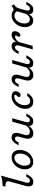

<svg xmlns="http://www.w3.org/2000/svg" viewBox="1574 -2254 694 3881"><g transform="rotate(-90 1920.5 -314.0)"><path d="M120.2 -206.5 188.7 -454Q200 -492.7 194.8 -513.7Q189.5 -534.7 163.7 -542.7Q137.9 -550.8 87.1 -550.8L103.2 -608.1Q170.2 -609.7 221.4 -617.7Q272.6 -625.8 311.3 -641.1L190.3 -206.5ZM171.8 -139.5Q161.3 -100.8 170.2 -78.6Q179 -56.5 208.1 -56.5Q229 -56.5 244 -68.1Q258.9 -79.8 271 -100L287.9 -129H343.5L324.2 -94.4Q303.2 -56.5 281.9 -32.7Q260.5 -8.9 237.1 2Q213.7 12.9 184.7 12.9Q146 12.9 123 -5.2Q100 -23.4 94.4 -58.5Q88.7 -93.5 102.4 -143.5L120.2 -206.5H190.3Z M587.9 11.3Q516.9 11.3 477.4 -33.1Q437.9 -77.4 437.9 -155.6Q437.9 -211.3 456.9 -260.1Q475.8 -308.9 509.3 -346Q542.7 -383.1 586.3 -404.4Q629.8 -425.8 679 -425.8Q749.2 -425.8 789.5 -381.5Q829.8 -337.1 829.8 -258.1Q829.8 -203.2 810.9 -154.4Q791.9 -105.6 758.5 -68.5Q725 -31.5 681 -10.1Q637.1 11.3 587.9 11.3ZM598.4 -45.2Q623.4 -45.2 646.4 -56.5Q669.4 -67.7 689.5 -87.5Q709.7 -107.3 724.6 -133.9Q739.5 -160.5 748 -191.5Q756.5 -222.6 756.5 -255.6Q756.5 -308.9 733.9 -339.1Q711.3 -369.4 671 -369.4Q646 -369.4 622.6 -358.1Q599.2 -346.8 579 -327Q558.9 -307.3 543.5 -280.6Q528.2 -254 519.8 -223Q511.3 -191.9 511.3 -158.9Q511.3 -105.6 534.3 -75.4Q557.3 -45.2 598.4 -45.2Z M1147.6 -206.5 1136.3 -165.3Q1121 -113.7 1137.5 -85.5Q1154 -57.3 1199.2 -57.3Q1238.7 -57.3 1271.4 -79.4Q1304 -101.6 1330.6 -146V-107.3Q1300.8 -48.4 1258.9 -17.7Q1216.9 12.9 1164.5 12.9Q1098.4 12.9 1071 -35.5Q1043.5 -83.9 1065.3 -162.1L1077.4 -206.5ZM1077.4 -206.5 1096 -273.4Q1106.5 -312.1 1097.6 -334.3Q1088.7 -356.5 1059.7 -356.5Q1038.7 -356.5 1023.8 -345.2Q1008.9 -333.9 996.8 -312.9L979.8 -283.9H924.2L943.5 -318.5Q965.3 -357.3 986.3 -380.6Q1007.3 -404 1031 -414.9Q1054.8 -425.8 1083.1 -425.8Q1121.8 -425.8 1144.8 -407.7Q1167.7 -389.5 1173.4 -354.4Q1179 -319.4 1165.3 -269.4L1147.6 -206.5ZM1342.7 -206.5 1400.8 -412.9H1471L1412.9 -206.5ZM1394.4 -139.5Q1383.9 -100.8 1392.7 -78.6Q1401.6 -56.5 1430.6 -56.5Q1451.6 -56.5 1466.5 -68.1Q1481.5 -79.8 1493.5 -100L1510.5 -129H1566.1L1546.8 -94.4Q1525.8 -56.5 1504.4 -32.7Q1483.1 -8.9 1459.7 2Q1436.3 12.9 1407.3 12.9Q1368.5 12.9 1345.6 -5.2Q1322.6 -23.4 1316.9 -58.5Q1311.3 -93.5 1325 -143.5L1342.7 -206.5H1412.9Z M1803.2 11.3Q1737.1 11.3 1698.8 -31.9Q1660.5 -75 1660.5 -150.8Q1660.5 -205.6 1680.2 -255.2Q1700 -304.8 1734.7 -343.1Q1769.4 -381.5 1814.1 -403.6Q1858.9 -425.8 1908.9 -425.8Q1958.9 -425.8 1987.5 -404.4Q2016.1 -383.1 2016.1 -345.2Q2016.1 -319.4 2004.8 -296Q1993.5 -272.6 1975.4 -258.5Q1957.3 -244.4 1936.3 -244.4Q1919.4 -244.4 1909.3 -252.8Q1899.2 -261.3 1899.2 -275Q1899.2 -287.1 1906 -297.2Q1912.9 -307.3 1921.8 -316.1Q1930.6 -325 1937.5 -333.9Q1944.4 -342.7 1944.4 -352.4Q1944.4 -371.8 1910.5 -371.8Q1876.6 -371.8 1844.8 -354.8Q1812.9 -337.9 1788.3 -308.5Q1763.7 -279 1749.2 -241.5Q1734.7 -204 1734.7 -163.7Q1734.7 -108.1 1755.6 -79Q1776.6 -50 1817.7 -50Q1850 -50 1875.8 -64.9Q1901.6 -79.8 1921.8 -111.3H1976.6Q1949.2 -51.6 1904.4 -20.2Q1859.7 11.3 1803.2 11.3Z M2324.2 -206.5 2312.9 -165.3Q2297.6 -113.7 2314.1 -85.5Q2330.6 -57.3 2375.8 -57.3Q2415.3 -57.3 2448 -79.4Q2480.6 -101.6 2507.3 -146V-107.3Q2477.4 -48.4 2435.5 -17.7Q2393.5 12.9 2341.1 12.9Q2275 12.9 2247.6 -35.5Q2220.2 -83.9 2241.9 -162.1L2254 -206.5ZM2254 -206.5 2272.6 -273.4Q2283.1 -312.1 2274.2 -334.3Q2265.3 -356.5 2236.3 -356.5Q2215.3 -356.5 2200.4 -345.2Q2185.5 -333.9 2173.4 -312.9L2156.5 -283.9H2100.8L2120.2 -318.5Q2141.9 -357.3 2162.9 -380.6Q2183.9 -404 2207.7 -414.9Q2231.5 -425.8 2259.7 -425.8Q2298.4 -425.8 2321.4 -407.7Q2344.4 -389.5 2350 -354.4Q2355.6 -319.4 2341.9 -269.4L2324.2 -206.5ZM2519.4 -206.5 2577.4 -412.9H2647.6L2589.5 -206.5ZM2571 -139.5Q2560.5 -100.8 2569.4 -78.6Q2578.2 -56.5 2607.3 -56.5Q2628.2 -56.5 2643.1 -68.1Q2658.1 -79.8 2670.2 -100L2687.1 -129H2742.7L2723.4 -94.4Q2702.4 -56.5 2681 -32.7Q2659.7 -8.9 2636.3 2Q2612.9 12.9 2583.9 12.9Q2545.2 12.9 2522.2 -5.2Q2499.2 -23.4 2493.5 -58.5Q2487.9 -93.5 2501.6 -143.5L2519.4 -206.5H2589.5Z M2921 -206.5 2939.5 -273.4Q2950 -312.1 2941.1 -334.3Q2932.3 -356.5 2903.2 -356.5Q2882.3 -356.5 2867.3 -345.2Q2852.4 -333.9 2840.3 -312.9L2823.4 -283.9H2767.7L2787.1 -318.5Q2808.9 -357.3 2829.8 -380.6Q2850.8 -404 2874.6 -414.9Q2898.4 -425.8 2926.6 -425.8Q2965.3 -425.8 2988.3 -407.7Q3011.3 -389.5 3016.9 -354.4Q3022.6 -319.4 3008.9 -269.4L2991.1 -206.5ZM2862.9 0 2921 -206.5H2991.1L2933.1 0ZM3149.2 -248.4Q3135.5 -248.4 3126.6 -256.5Q3117.7 -264.5 3117.7 -277.4Q3117.7 -289.5 3124.6 -301.2Q3131.5 -312.9 3137.9 -323.8Q3144.4 -334.7 3144.4 -343.5Q3144.4 -355.6 3120.2 -355.6Q3092.7 -355.6 3060.1 -332.3Q3027.4 -308.9 3008.9 -275L3010.5 -321.8Q3036.3 -372.6 3073.4 -399.2Q3110.5 -425.8 3155.6 -425.8Q3192.7 -425.8 3211.3 -409.7Q3229.8 -393.5 3229.8 -362.9Q3229.8 -334.7 3218.1 -308.1Q3206.5 -281.5 3187.9 -264.9Q3169.4 -248.4 3149.2 -248.4Z M3442.7 11.3Q3383.9 11.3 3348 -34.7Q3312.1 -80.6 3312.1 -155.6Q3312.1 -209.7 3330.6 -258.5Q3349.2 -307.3 3381.5 -344.8Q3413.7 -382.3 3455.2 -404Q3496.8 -425.8 3542.7 -425.8Q3583.9 -425.8 3623 -407.7Q3662.1 -389.5 3691.9 -356.5L3638.7 -303.2Q3628.2 -333.9 3603.2 -351.6Q3578.2 -369.4 3544.4 -369.4Q3512.9 -369.4 3484.3 -353.2Q3455.6 -337.1 3433.5 -308.5Q3411.3 -279.8 3398.8 -243.1Q3386.3 -206.5 3386.3 -165.3Q3386.3 -113.7 3408.1 -85.9Q3429.8 -58.1 3469.4 -58.1Q3507.3 -58.1 3538.3 -83.5Q3569.4 -108.9 3589.5 -156.5L3586.3 -105.6Q3562.9 -49.2 3526.2 -19Q3489.5 11.3 3442.7 11.3ZM3600.8 -206.5 3647.6 -371.8Q3673.4 -384.7 3696.4 -397.6Q3719.4 -410.5 3741.9 -425.8L3773.4 -379.8Q3747.6 -362.1 3731 -346.8Q3714.5 -331.5 3704.8 -312.9Q3695.2 -294.4 3687.1 -266.1L3671 -206.5ZM3652.4 -139.5Q3641.9 -100.8 3650.8 -78.6Q3659.7 -56.5 3688.7 -56.5Q3709.7 -56.5 3724.6 -68.1Q3739.5 -79.8 3751.6 -100L3768.5 -129H3824.2L3804.8 -94.4Q3783.9 -56.5 3762.5 -32.7Q3741.1 -8.9 3717.7 2Q3694.4 12.9 3665.3 12.9Q3626.6 12.9 3603.6 -5.2Q3580.6 -23.4 3575 -58.5Q3569.4 -93.5 3583.1 -143.5L3600.8 -206.5H3671Z"/></g></svg>

Font: Playfair 5pt SemiExpanded Light
Style: Italic
Weight: 300
Width: 6
Italic angle: -15.6°
Designer: Claus Eggers Sørensen
Foundry: Claus Eggers Sørensen
Version: Version 2.203